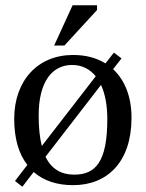

<svg xmlns="http://www.w3.org/2000/svg" viewBox="-20 -694 554 730"><path d="M65 16 108 -40C146 -7 196 10 258 10C388 10 480 -78 480 -246C480 -326 455 -389 410 -431L442 -472L413 -494L381 -453C347 -474 306 -485 258 -485C123 -485 34 -387 34 -242C34 -168 51 -109 84 -67L37 -6ZM388 -241C388 -78 343 -30 262 -30C213 -30 176 -51 153 -98L364 -371C380 -337 388 -292 388 -241ZM254 -447C292 -447 322 -431 344 -404L139 -139C131 -170 127 -209 127 -255C127 -383 178 -447 254 -447ZM186 -521H225L349 -656V-674H256Z"/></svg>

Font: STIX Two Math
Style: Regular
Weight: 400
Designer: Ross Mills, John Hudson & Paul Hanslow, Tiro Typeworks Ltd; with portions MicroPress Inc., with additions and correction
Foundry: Tiro Typeworks Ltd
Version: Version 2.02 b142